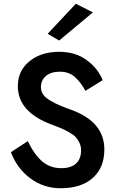

<svg xmlns="http://www.w3.org/2000/svg" viewBox="-20 -988 619 1023"><path d="M128 -236Q163 -164 205 -128Q247 -92 306 -92Q358 -92 385 -116.5Q412 -141 412 -187Q412 -210 402.5 -229Q393 -248 381 -260Q369 -272 344.5 -285.5Q320 -299 303.5 -305.5Q287 -312 256 -324Q75 -391 75 -529Q75 -611 137 -661.5Q199 -712 295 -712Q383 -712 443 -667Q503 -622 527 -561L435 -504Q409 -552 377.5 -579Q346 -606 299 -606Q252 -606 225 -583.5Q198 -561 198 -523Q198 -502 210 -484.5Q222 -467 249 -451.5Q276 -436 297 -427Q318 -418 359 -403Q536 -339 536 -192Q536 -95 474.5 -40Q413 15 302 15Q213 15 142 -37.5Q71 -90 38 -177ZM475 -922 295 -772 234 -808 384 -968Z"/></svg>

Font: Renner* Medium
Style: Medium
Weight: 500
Version: Version 003.000 ; ttfautohint (v0.97) -l 8 -r 50 -G 200 -x 1